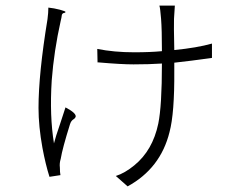

<svg xmlns="http://www.w3.org/2000/svg" viewBox="-20 -601 839 683"><path d="M434 62 392 25Q424 15 458 -13Q523 -66 543 -161Q556 -224 556 -375Q510 -372 455 -372Q411 -372 331 -379Q328 -379 327 -379L326 -427Q386 -415 457 -415Q515 -415 556 -419Q556 -495 553 -534Q550 -572 547 -581H602Q601 -570 600 -550Q599 -539 599 -534Q598 -514 600 -423Q681 -431 734 -446V-395Q656 -384 600 -378Q600 -368 600 -349Q601 -198 583 -131Q551 -2 434 62ZM156 28Q142 -16 131 -75Q117 -152 117 -217Q117 -338 149 -533Q152 -556 152 -574Q172 -572 193 -566.5Q214 -561 213 -558Q212 -555 208 -555Q202 -554 200 -548Q200 -545 198.5 -538Q197 -531 196 -527Q172 -420 164 -315Q156 -188 172 -91Q177 -112 194 -161Q207 -200 213 -219Q253 -198 249 -185Q247 -180 242 -177Q233 -172 229 -159Q202 -73 196 -36Q191 -20 193 -5Q193 12 195 22Z"/></svg>

Font: GenSekiGothic TW L
Style: Regular
Weight: 300
Version: Version 1.501;PS 1;hotconv 16.6.51;makeotf.lib2.5.65220